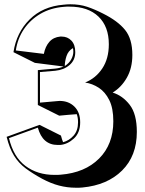

<svg xmlns="http://www.w3.org/2000/svg" viewBox="-20 -812 680 898"><path d="M157 -484Q177 -486 201 -488Q225 -490 237 -491Q248 -492 258 -494.5Q268 -497 277 -501L143 -518L43 -568Q57 -660 118.5 -721Q180 -782 277 -790Q285 -791 293.5 -791.5Q302 -792 309 -792Q353 -792 388.5 -780Q424 -768 463 -748Q531 -714 565 -672Q599 -630 599 -555Q599 -494 573.5 -449Q548 -404 507 -379Q553 -365 586.5 -322Q620 -279 620 -195Q620 -83 551 -14.5Q482 54 365 65Q358 66 350 66Q342 66 334 66Q295 66 256.5 56Q218 46 177 24Q133 0 100 -24.5Q67 -49 45.5 -84Q24 -119 11 -172L165 -228L265 -178Q270 -159 275 -147Q303 -154 324 -177.5Q345 -201 345 -240Q345 -262 339 -278Q324 -277 300 -275Q276 -273 257 -271L157 -321ZM250 -134Q179 -134 157 -215L22 -166Q43 -78 99 -36Q155 6 235 6Q242 6 249.5 6Q257 6 264 5Q377 -4 443.5 -70.5Q510 -137 510 -245Q510 -306 491 -344Q472 -382 442 -401.5Q412 -421 378 -426Q428 -446 458.5 -492Q489 -538 489 -605Q489 -688 440.5 -734.5Q392 -781 305 -781Q298 -781 291.5 -781Q285 -781 278 -780Q216 -775 168.5 -747Q121 -719 91.5 -675Q62 -631 54 -576L185 -560Q192 -595 211 -616.5Q230 -638 262 -641H268Q296 -641 314 -622Q332 -603 332 -568Q332 -531 305.5 -508Q279 -485 238 -481L167 -475V-332L246 -339Q249 -339 252.5 -339.5Q256 -340 259 -340Q301 -340 328 -313.5Q355 -287 355 -240Q355 -191 325.5 -164Q296 -137 261 -134ZM321 -587Q299 -574 291 -549.5Q283 -525 283 -503Q304 -517 313.5 -535Q323 -553 323 -570Q323 -575 322.5 -579Q322 -583 321 -587Z"/></svg>

Font: Rampart One
Style: Regular
Weight: 400
Designer: Fontworks Inc.
Foundry: Fontworks Inc.
Version: Version 1.100